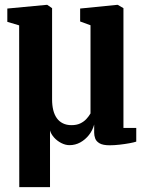

<svg xmlns="http://www.w3.org/2000/svg" viewBox="-20 -585 596 787"><path d="M59 182 58.5 -481 10 -495.5V-550L169.5 -565H174L193.5 -551.5V-177Q193.5 -153.5 198.2 -134Q203 -114.5 212.8 -100.8Q222.5 -87 237.8 -79.5Q253 -72 273 -72Q294 -72 308.8 -79Q323.5 -86 333.8 -97Q344 -108 351 -120V-481.5L308.5 -497V-550L459 -565H463L486 -551.5V-60.5H538.5V-4.5Q530 -1.5 511.2 2Q492.5 5.5 470.2 8Q448 10.5 429.5 10.5Q402 10.5 388.2 2.5Q374.5 -5.5 370.2 -17.5Q366 -29.5 366 -41V-74.5Q359.5 -50.5 344.5 -31.5Q329.5 -12.5 309 -1.2Q288.5 10 265 10Q248 10 231 1.2Q214 -7.5 201.5 -21.5Q189 -35.5 185 -50.5V182Z"/></svg>

Font: Merriweather 24pt SemiCondensed
Style: Bold
Weight: 700
Width: 4
Designer: Eben Sorkin
Foundry: Eben Sorkin
Version: Version 2.100